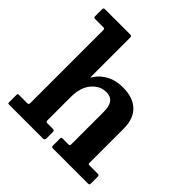

<svg xmlns="http://www.w3.org/2000/svg" viewBox="-201 -943 1107 1107"><g transform="rotate(45 352.5 -390.0)"><path d="M101.5 -700H38Q28 -700 26 -702.5Q24 -705 24 -714.5V-765.5Q24 -774 26 -777Q28 -780 37 -780H242Q254 -780 254 -766.5V-460Q254 -438 256.5 -443.5Q259 -449 266 -458.5Q289 -491.5 330 -513.2Q371 -535 427 -535Q511 -535 555 -492.2Q599 -449.5 599 -369V-94Q599 -84 601 -82Q603 -80 613 -80H676.5Q689 -80 689 -68.5V-12.5Q689 -4.5 686.2 -2.2Q683.5 0 675.5 0H391.5Q383 0 381.2 -3.2Q379.5 -6.5 379.5 -15V-67Q379.5 -73.5 380.8 -76.8Q382 -80 389 -80H435Q444 -80 446.5 -82.2Q449 -84.5 449 -93.5V-355.5Q449 -403.5 432 -425.8Q415 -448 379 -448Q328 -448 291 -404.2Q254 -360.5 254 -283V-94Q254 -85 257.2 -82.5Q260.5 -80 270 -80H309Q317 -80 320.5 -77.2Q324 -74.5 324 -65.5V-15.5Q324 0 309.5 0H34Q27 0 25.5 -2Q24 -4 24 -11.5V-66Q24 -74.5 25.5 -77.2Q27 -80 35.5 -80H99.5Q108.5 -80 111.2 -83Q114 -86 114 -95V-685Q114 -693 111.8 -696.5Q109.5 -700 101.5 -700Z"/></g></svg>

Font: Besley*
Style: Bold
Weight: 700
Designer: Owen Earl
Foundry: indestructible type*
Version: Version 2.000; ttfautohint (v1.8.3)